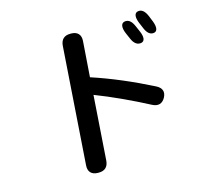

<svg xmlns="http://www.w3.org/2000/svg" viewBox="-121 -972 1242 1157"><g transform="rotate(-15 500.0 -393.5)"><path d="M411 -807H406C368 -807 347 -787 344 -749L293 -16C290 23 311 46 351 46H356C394 46 415 26 418 -12L446 -415C550 -375 664 -322 771 -266C805 -248 833 -256 851 -288C869 -321 860 -348 825 -366C701 -429 575 -483 453 -523L469 -745C472 -784 451 -807 411 -807ZM730 -724 747 -685C761 -652 782 -638 806 -643C828 -648 832 -673 815 -712L798 -751C783 -785 764 -798 740 -793C718 -788 714 -762 730 -724ZM824 -763 840 -725C854 -691 874 -677 897 -682C918 -687 921 -713 906 -751L891 -788C877 -821 858 -837 834 -832C812 -827 808 -802 824 -763Z"/></g></svg>

Font: 寒蝉团圆体 Round
Style: Regular
Weight: 500
Designer: 寒蝉字型
Version: Version 2.700;Glyphs 3.1.1 (3135)